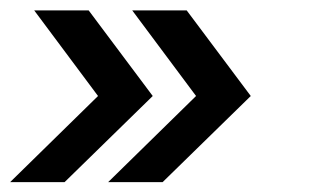

<svg xmlns="http://www.w3.org/2000/svg" viewBox="-22 -490 613 379"><path d="M191.5 -130.5 365 -300.5 239 -469.5H346.5L473 -300.5L299 -130.5ZM-2 -130.5 171.5 -300.5 45.5 -469.5H153L279.5 -300.5L105.5 -130.5Z"/></svg>

Font: Urbanist SemiBold
Style: Italic
Weight: 600
Italic angle: -8°
Designer: Corey Hu
Foundry: Corey Hu
Version: Version 1.321; ttfautohint (v1.8.4.7-5d5b)